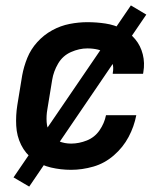

<svg xmlns="http://www.w3.org/2000/svg" viewBox="-20 -620 616 710"><path d="M243 8Q284 8 325.5 -4Q367 -16 401 -45.5Q435 -75 455.5 -113.5Q476 -152 484 -194H372Q366 -164 348 -138Q330 -112 301 -100.5Q272 -89 243 -89Q219 -89 198 -97.5Q177 -106 165.5 -125.5Q154 -145 152.5 -168.5Q151 -192 155 -215L173 -325Q178 -356 195 -385Q212 -414 242.5 -427.5Q273 -441 303 -441Q324 -441 342.5 -436.5Q361 -432 375.5 -419.5Q390 -407 395.5 -388.5Q401 -370 397 -350V-347H509Q510 -350 510 -353Q516 -387 508 -419Q500 -451 480 -475Q460 -499 431.5 -513.5Q403 -528 370 -533Q337 -538 303 -538Q271 -538 237.5 -531.5Q204 -525 173 -508Q142 -491 118 -464.5Q94 -438 81 -406Q68 -374 62 -341L44 -231Q38 -193 40 -155Q42 -117 58 -84.5Q74 -52 103 -30.5Q132 -9 168.5 -0.5Q205 8 243 8ZM88 70 521 -566 464 -600 30 36Z"/></svg>

Font: Iosevka Sparkle SmBdObl
Style: Regular
Weight: 600
Italic angle: -9°
Designer: Belleve Invis
Foundry: Belleve Invis
Version: Version 4.5.0; ttfautohint (v1.8.3)